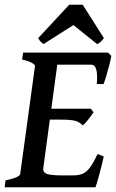

<svg xmlns="http://www.w3.org/2000/svg" viewBox="-22 -787 488 807"><path d="M445.8 -552.2Q443.4 -536.6 437.3 -513.2Q431.2 -489.7 424.6 -467.5Q418 -445.3 413.1 -433.6H384.8Q392.1 -515.1 361.8 -515.1H197.8L216.8 -565.9H432.1ZM371.1 -314.9Q362.8 -302.2 349.1 -284.7Q335.4 -267.1 325.7 -259.8Q313 -273.9 294.4 -279.1Q275.9 -284.2 233.9 -284.2H161.1L176.3 -330.1H359.9ZM414.1 -129.4Q405.3 -90.3 394.8 -51.5Q384.3 -12.7 379.4 0H-2.4L1 -28.8Q61 -41.5 63 -56.2L125 -508.8Q126 -514.2 113 -522.2Q100.1 -530.3 70.8 -536.6L75.2 -565.9H286.6L282.7 -536.6Q253.9 -533.7 237.1 -529.3Q220.2 -524.9 219.2 -518.6L159.7 -78.6Q157.7 -65.4 171.6 -57.6Q185.5 -49.8 240.2 -49.8H285.2Q310.5 -49.8 327.1 -57.6Q343.8 -65.4 357.7 -85Q371.6 -104.5 388.2 -139.6ZM414.6 -627Q402.8 -609.4 386.2 -601.6L286.6 -681.6L160.6 -601.6Q156.7 -604.5 149.7 -611.1Q142.6 -617.7 138.7 -627L269 -767.1H325.7Z"/></svg>

Font: Dai Banna SIL Medium
Style: Italic
Weight: 500
Italic angle: -11°
Designer: Victor Gaultney
Foundry: SIL International
Version: Version 4.000